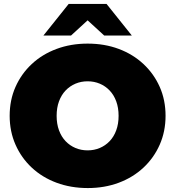

<svg xmlns="http://www.w3.org/2000/svg" viewBox="-20 -937 888 973"><path d="M425 16Q339 16 266.5 -11Q194 -38 141 -87.5Q88 -137 58.5 -204Q29 -271 29 -350Q29 -430 58.5 -496.5Q88 -563 141 -612.5Q194 -662 266.5 -689Q339 -716 424 -716Q510 -716 582 -689Q654 -662 707 -612.5Q760 -563 789.5 -496.5Q819 -430 819 -350Q819 -271 789.5 -204Q760 -137 707 -87.5Q654 -38 582 -11Q510 16 425 16ZM424 -175Q457 -175 485.5 -187Q514 -199 535.5 -221.5Q557 -244 569 -276.5Q581 -309 581 -350Q581 -391 569 -423.5Q557 -456 535.5 -478.5Q514 -501 485.5 -513Q457 -525 424 -525Q391 -525 362.5 -513Q334 -501 312.5 -478.5Q291 -456 279 -423.5Q267 -391 267 -350Q267 -309 279 -276.5Q291 -244 312.5 -221.5Q334 -199 362.5 -187Q391 -175 424 -175ZM200 -757 328 -917H520L648 -757H508L424 -834L340 -757Z"/></svg>

Font: Montserrat Thin Black
Style: Regular
Weight: 900
Version: Version 9.000